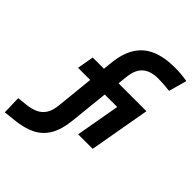

<svg xmlns="http://www.w3.org/2000/svg" viewBox="-374 -871 1232 1232"><g transform="rotate(45 242.0 -254.5)"><path d="M-98.1 232.9 -101.6 107.9 -33.2 100.6Q9.3 95.7 41 81.1Q72.8 66.4 92 36.1Q111.3 5.9 116.2 -44.9L160.2 -473.6Q169.9 -568.8 208 -628.2Q246.1 -687.5 312 -714.8Q377.9 -742.2 470.2 -742.2Q530.3 -742.2 584 -732.4L549.8 -609.9Q515.6 -613.8 490.7 -615.2Q465.8 -616.7 445.3 -616.7Q377.4 -616.7 339.1 -584.5Q300.8 -552.2 293 -478.5L247.1 -37.6Q237.8 52.2 205.6 106.7Q173.3 161.1 118.2 188.5Q63 215.8 -15.6 224.1ZM32.2 -301.3 52.2 -414.6H539.6L519.5 -301.3ZM334.5 0 407.7 -414.6H539.6L466.3 0Z"/></g></svg>

Font: Cascadia Mono NF
Style: Italic
Weight: 400
Italic angle: -10°
Monospace: yes
Designer: Aaron Bell
Foundry: Saja Typeworks
Version: Version 2404.023